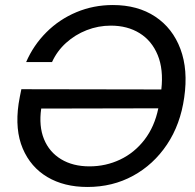

<svg xmlns="http://www.w3.org/2000/svg" viewBox="-20 -732 776 764"><path d="M328 12Q235 12 168.5 -27.5Q102 -67 70.5 -141Q39 -215 54 -319Q56 -333 59 -347.5Q62 -362 65 -377L622 -376Q631 -456 607.5 -513Q584 -570 535.5 -600Q487 -630 421 -630Q371 -630 325 -612Q279 -594 243 -561.5Q207 -529 187 -485H84Q113 -552 164.5 -603.5Q216 -655 284 -683.5Q352 -712 429 -712Q528 -712 597.5 -666Q667 -620 698 -537Q729 -454 713 -344Q698 -237 644.5 -157Q591 -77 509.5 -32.5Q428 12 328 12ZM144 -300Q134 -230 155 -178.5Q176 -127 223 -98.5Q270 -70 336 -70Q401 -70 458 -97Q515 -124 555 -176Q595 -228 610 -301Z"/></svg>

Font: Host Grotesk
Style: Italic
Weight: 400
Italic angle: -8°
Designer: Doğukan Karapınar based on Poppins by Indian Type Foundry, Jonny Pinhorn
Foundry: Element Type
Version: Version 1.001; ttfautohint (v1.8.4.7-5d5b)